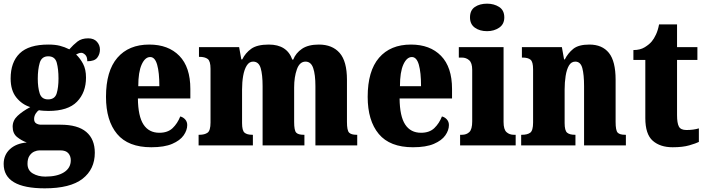

<svg xmlns="http://www.w3.org/2000/svg" viewBox="-33 -793 3847 1047"><path d="M211 234Q-13 234 -13 101Q-13 52 21 20.5Q55 -11 113 -16Q85 -26 60.5 -45.5Q36 -65 36 -102Q36 -136 62.5 -161Q89 -186 132 -209Q87 -223 56 -261.5Q25 -300 25 -365Q25 -454 74.5 -502Q124 -550 231 -550Q267 -550 293 -543.5Q319 -537 345 -524Q367 -549 389.5 -566.5Q412 -584 448 -584Q479 -584 495.5 -565.5Q512 -547 512 -523Q512 -497 497 -478Q482 -459 443 -459Q443 -484 431.5 -494.5Q420 -505 411 -505Q401 -505 394 -501.5Q387 -498 382 -496Q404 -475 420 -445Q436 -415 436 -370Q436 -289 387 -238.5Q338 -188 231 -188Q222 -188 205 -189Q188 -190 180 -192Q171 -188 162 -174Q153 -160 153 -144Q153 -127 164.5 -120Q176 -113 191 -113H297Q391 -113 437.5 -73.5Q484 -34 484 40Q484 130 417 182Q350 234 211 234ZM229 -251Q266 -251 276 -283.5Q286 -316 286 -365Q286 -416 276.5 -451Q267 -486 230 -486Q194 -486 183.5 -450Q173 -414 173 -364Q173 -316 183.5 -283.5Q194 -251 229 -251ZM214 170Q279 170 316 146.5Q353 123 353 81Q353 58 339.5 42.5Q326 27 296 27H182Q169 27 154 33.5Q139 40 128 56Q117 72 117 100Q117 136 146 153Q175 170 214 170Z M792 10Q666 10 605.5 -62.5Q545 -135 545 -265Q545 -406 607 -478Q669 -550 781 -550Q885 -550 945 -488.5Q1005 -427 1005 -308V-256H719Q720 -159 749.5 -114Q779 -69 836 -69Q882 -69 908.5 -94.5Q935 -120 950 -158Q966 -154 977 -141.5Q988 -129 988 -111Q988 -83 968.5 -55Q949 -27 906 -8.5Q863 10 792 10ZM836 -323Q836 -398 824 -440Q812 -482 786 -482Q758 -482 739.5 -441Q721 -400 721 -323Z M1050 0V-58H1054Q1083 -58 1099 -69.5Q1115 -81 1115 -125V-418Q1115 -460 1099.5 -471.5Q1084 -483 1055 -483H1052V-536H1271L1283 -469H1288Q1305 -504 1337 -527Q1369 -550 1433 -550Q1532 -550 1561 -468H1566Q1580 -504 1614 -527Q1648 -550 1706 -550Q1779 -550 1819 -504.5Q1859 -459 1859 -358V-128Q1859 -82 1870.5 -70Q1882 -58 1911 -58H1915V0H1687V-323Q1687 -386 1675 -421.5Q1663 -457 1633 -457Q1601 -457 1586 -415Q1571 -373 1571 -316V-128Q1571 -82 1582 -70Q1593 -58 1623 -58H1627V0H1399V-323Q1399 -386 1388.5 -421.5Q1378 -457 1347 -457Q1326 -457 1312.5 -435.5Q1299 -414 1293 -379.5Q1287 -345 1287 -305V-122Q1287 -81 1300.5 -69.5Q1314 -58 1343 -58H1346V0Z M2219 10Q2093 10 2032.5 -62.5Q1972 -135 1972 -265Q1972 -406 2034 -478Q2096 -550 2208 -550Q2312 -550 2372 -488.5Q2432 -427 2432 -308V-256H2146Q2147 -159 2176.5 -114Q2206 -69 2263 -69Q2309 -69 2335.5 -94.5Q2362 -120 2377 -158Q2393 -154 2404 -141.5Q2415 -129 2415 -111Q2415 -83 2395.5 -55Q2376 -27 2333 -8.5Q2290 10 2219 10ZM2263 -323Q2263 -398 2251 -440Q2239 -482 2213 -482Q2185 -482 2166.5 -441Q2148 -400 2148 -323Z M2623 -623Q2583 -623 2556.5 -642Q2530 -661 2530 -698Q2530 -737 2556.5 -755Q2583 -773 2623 -773Q2661 -773 2689 -755Q2717 -737 2717 -698Q2717 -661 2689 -642Q2661 -623 2623 -623ZM2476 0V-58H2486Q2511 -58 2526.5 -73Q2542 -88 2542 -131V-412Q2542 -450 2525.5 -464.5Q2509 -479 2486 -479H2469V-536H2713V-128Q2713 -87 2729 -72.5Q2745 -58 2769 -58H2779V0Z M2809 0V-58H2813Q2843 -58 2858.5 -69.5Q2874 -81 2874 -125V-415Q2874 -456 2860 -467.5Q2846 -479 2817 -479H2813V-536H3031L3043 -469H3047Q3064 -503 3093 -526.5Q3122 -550 3181 -550Q3251 -550 3287.5 -504.5Q3324 -459 3324 -358V-128Q3324 -82 3335 -70Q3346 -58 3376 -58H3380V0H3152V-323Q3152 -386 3142.5 -421.5Q3133 -457 3104 -457Q3082 -457 3069.5 -435.5Q3057 -414 3051.5 -379Q3046 -344 3046 -305V-122Q3046 -81 3059.5 -69.5Q3073 -58 3102 -58H3105V0Z M3635 10Q3567 10 3526.5 -25.5Q3486 -61 3486 -149V-466H3421V-520Q3458 -520 3483 -535.5Q3508 -551 3521 -567Q3533 -581 3544 -604.5Q3555 -628 3561 -660H3659V-536H3770V-466H3659V-165Q3659 -122 3669 -103Q3679 -84 3710 -84Q3749 -84 3778 -93V-19Q3762 -11 3726 -0.5Q3690 10 3635 10Z"/></svg>

Font: Noto Serif Condensed Black
Style: Regular
Weight: 900
Width: 3
Designer: Monotype Design Team
Foundry: Monotype Imaging Inc.
Version: Version 2.015; ttfautohint (v1.8.4.7-5d5b)